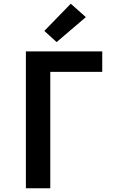

<svg xmlns="http://www.w3.org/2000/svg" viewBox="-20 -1011 640 1031"><path d="M119 0V-735H529V-625H250V0ZM284 -785 218 -845 360 -991 441 -919Z"/></svg>

Font: Iosevka Extrabold Extended
Style: Regular
Weight: 800
Width: 7
Monospace: yes
Designer: Belleve Invis
Foundry: Belleve Invis
Version: Version 32.5.0; ttfautohint (v1.8.4)